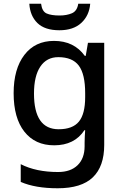

<svg xmlns="http://www.w3.org/2000/svg" viewBox="-20 -768 660 1028"><path d="M269 -549Q376 -549 434 -469H439L451 -539H538V8Q538 123 477 181.5Q416 240 289 240Q169 240 91 206V111Q132 132 182 142.5Q232 153 291 153Q358 153 395.5 116.5Q433 80 433 15V-4Q433 -16 434 -38Q435 -60 436 -71H432Q379 10 270 10Q168 10 110.5 -63Q53 -136 53 -269Q53 -399 110.5 -474Q168 -549 269 -549ZM292 -462Q230 -462 196 -411.5Q162 -361 162 -267Q162 -76 294 -76Q369 -76 402.5 -117Q436 -158 436 -248V-269Q436 -371 402 -416.5Q368 -462 292 -462ZM463 -748Q458 -685 415.5 -645.5Q373 -606 298 -606Q220 -606 180.5 -644.5Q141 -683 137 -748H200Q205 -707 229.5 -696Q254 -685 299 -685Q337 -685 365 -697Q393 -709 399 -748Z"/></svg>

Font: Noto Sans Khmer UI Medium
Style: Regular
Weight: 500
Designer: Danh Hong and the Monotype Design Team
Foundry: Monotype Imaging Inc.
Version: Version 2.002; ttfautohint (v1.8.4.7-5d5b)